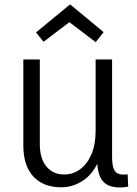

<svg xmlns="http://www.w3.org/2000/svg" viewBox="-20 -838 620 869"><path d="M419.5 -119.8H430.3Q405.1 -54.5 358.3 -22.4Q311.4 9.7 257.7 9.7Q175.6 9.7 130.6 -39.5Q85.6 -88.7 85.6 -179.4V-569H160.2V-186.3Q160.2 -120.2 190.2 -84.2Q220.2 -48.2 270.9 -48.2Q309.4 -48.2 341.7 -71.3Q374.1 -94.5 393.4 -138.8Q412.8 -183.1 412.8 -246.6V-569H487.3V-126.5Q487.3 -86.3 498.1 -66.9Q508.9 -47.6 540.3 -47.6Q544.3 -47.6 548.6 -48Q553 -48.3 557.7 -49.3L560.3 6.8Q550 8.7 540.4 9.6Q530.7 10.5 521.8 10.5Q467.8 10.5 443.6 -20.3Q419.5 -51.2 419.5 -119.8ZM449 -692.6 413.1 -647.3 288.2 -742H299.7L177 -648.8L142.9 -691.2L297.3 -818.2Z"/></svg>

Font: Yaldevi ExtraLight
Style: Regular
Weight: 200
Designer: Sol Matas, Rajitha Manaperi, Kosala Senevirathne
Foundry: Mooniak
Version: Version 1.100